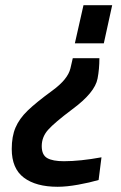

<svg xmlns="http://www.w3.org/2000/svg" viewBox="-20 -520 462 736"><path d="M378 -354H267L300 -500H410ZM354 -219Q344 -165 257 -101Q189 -50 164.5 -22.5Q140 5 140 40Q140 74 161 86Q182 98 225 98Q287 98 369 83L358 170Q324 180 279.5 188Q235 196 201 196Q118 196 71.5 161Q25 126 25 51Q25 3 39.5 -31Q54 -65 86 -96Q118 -127 181 -173Q240 -216 250 -258L259 -297H361Q361 -255 354 -219Z"/></svg>

Font: Cairo SemiBold
Style: Italic
Weight: 600
Italic angle: -13°
Designer: Mohamed Gaber, Accademia di Belle Arti di Urbino and others
Foundry: Kief Type Foundry, Accademia di Belle Arti di Urbino and others
Version: Version 3.011